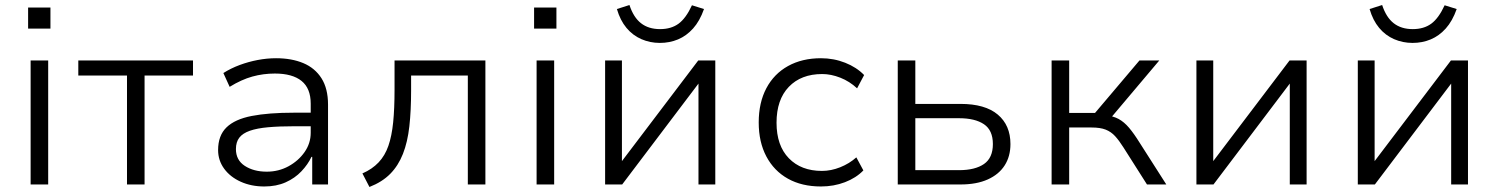

<svg xmlns="http://www.w3.org/2000/svg" viewBox="-20 -735 5971 765"><path d="M92 -621V-705H181V-621ZM102 0V-494H172V0Z M486 0V-434H292V-494H749V-434H556V0Z M1033 8Q981 8 939 -11Q897 -30 873 -63Q849 -96 849 -137Q849 -195 882.5 -227.5Q916 -260 983 -273Q1050 -286 1151 -286H1231V-232H1155Q1093 -232 1048.5 -228Q1004 -224 975.5 -214Q947 -204 933.5 -186.5Q920 -169 920 -141Q920 -97 955.5 -74Q991 -51 1043 -51Q1090 -51 1129.5 -72.5Q1169 -94 1193.5 -129Q1218 -164 1218 -206V-322Q1218 -383 1181.5 -412.5Q1145 -442 1075 -442Q1029 -442 985.5 -430Q942 -418 895 -389L870 -444Q900 -463 935 -476Q970 -489 1007 -496Q1044 -503 1080 -503Q1142 -503 1188.5 -483.5Q1235 -464 1261 -423Q1287 -382 1287 -318V0H1224V-110H1221Q1207 -80 1181 -52.5Q1155 -25 1118 -8.5Q1081 8 1033 8Z M1452 10 1424 -44Q1463 -61 1488.5 -88Q1514 -115 1527.5 -154Q1541 -193 1546.5 -247.5Q1552 -302 1552 -377V-494H1914V0H1844V-434H1618V-375Q1618 -294 1611 -231.5Q1604 -169 1585.5 -122Q1567 -75 1535 -42.5Q1503 -10 1452 10Z M2108 -621V-705H2197V-621ZM2118 0V-494H2188V0Z M2391 0V-494H2458V-93L2762 -494H2830V0H2763V-402L2459 0ZM2609 -564Q2570 -564 2535.5 -579Q2501 -594 2476 -624Q2451 -654 2438 -699L2488 -715Q2504 -666 2534 -642.5Q2564 -619 2610 -619Q2654 -619 2683.5 -640.5Q2713 -662 2737 -714L2785 -699Q2768 -651 2741.5 -621.5Q2715 -592 2681.5 -578Q2648 -564 2609 -564Z M3251 8Q3175 8 3119.5 -23Q3064 -54 3033.5 -111.5Q3003 -169 3003 -247Q3003 -326 3033.5 -383.5Q3064 -441 3120 -472Q3176 -503 3251 -503Q3302 -503 3347.5 -485Q3393 -467 3423 -436L3395 -383Q3365 -411 3328 -425.5Q3291 -440 3256 -440Q3172 -440 3123 -389Q3074 -338 3074 -246Q3074 -155 3123 -104.5Q3172 -54 3255 -54Q3291 -54 3327.5 -68.5Q3364 -83 3392 -108L3420 -56Q3391 -26 3346.5 -9Q3302 8 3251 8Z M3557 0V-494H3627V-321H3807Q3905 -321 3955.5 -278.5Q4006 -236 4006 -161Q4006 -112 3983 -76Q3960 -40 3915.5 -20Q3871 0 3807 0ZM3627 -57H3801Q3865 -57 3900.5 -81.5Q3936 -106 3936 -161Q3936 -216 3900.5 -240Q3865 -264 3801 -264H3627Z M4170 0V-494H4240V-285H4343L4520 -494H4599L4399 -257L4383 -276Q4415 -273 4437 -261Q4459 -249 4478.5 -226Q4498 -203 4521 -166L4627 0H4550L4456 -148Q4439 -175 4423 -192.5Q4407 -210 4385.5 -218.5Q4364 -227 4329 -227H4240V0Z M4747 0V-494H4814V-93L5118 -494H5186V0H5119V-402L4815 0Z M5390 0V-494H5457V-93L5761 -494H5829V0H5762V-402L5458 0ZM5608 -564Q5569 -564 5534.5 -579Q5500 -594 5475 -624Q5450 -654 5437 -699L5487 -715Q5503 -666 5533 -642.5Q5563 -619 5609 -619Q5653 -619 5682.5 -640.5Q5712 -662 5736 -714L5784 -699Q5767 -651 5740.5 -621.5Q5714 -592 5680.5 -578Q5647 -564 5608 -564Z"/></svg>

Font: Nunito Sans 7pt Light
Style: Regular
Weight: 300
Designer: Vernon Adams
Foundry: Vernon Adams
Version: Version 3.101;gftools[0.9.27]